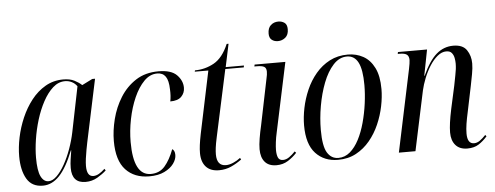

<svg xmlns="http://www.w3.org/2000/svg" viewBox="-50 -885 2646 1026"><g transform="rotate(-5 1273.0 -372.0)"><path d="M142 10Q83 10 56 -36Q29 -82 29 -157Q29 -205 40 -258Q51 -311 73 -362Q95 -413 127.5 -454.5Q160 -496 203 -521Q246 -546 299 -546Q335 -546 358.5 -534Q382 -522 398 -507L454 -535H469L398 -200Q395 -185 390.5 -161.5Q386 -138 383 -114.5Q380 -91 380 -75Q380 -18 415 -18Q430 -18 445 -26.5Q460 -35 477 -51L483 -42Q464 -24 435 -7Q406 10 371 10Q298 10 298 -71Q298 -94 301.5 -116.5Q305 -139 309 -165H307Q271 -74 231 -32Q191 10 142 10ZM174 -11Q196 -11 218.5 -33Q241 -55 261.5 -91.5Q282 -128 298 -172.5Q314 -217 323 -261L372 -503Q361 -519 344 -527.5Q327 -536 308 -536Q272 -536 242.5 -509.5Q213 -483 189.5 -439.5Q166 -396 150 -344Q134 -292 126 -239Q118 -186 118 -142Q118 -72 133 -41.5Q148 -11 174 -11Z M713 10Q633 10 586.5 -40Q540 -90 540 -194Q540 -250 555.5 -311.5Q571 -373 604 -426Q637 -479 688 -512Q739 -545 810 -545Q878 -545 908 -514.5Q938 -484 938 -446Q938 -418 919 -398.5Q900 -379 859 -379Q862 -393 863 -409.5Q864 -426 863 -444Q862 -491 847 -512.5Q832 -534 802 -534Q763 -534 731.5 -502Q700 -470 677 -418Q654 -366 641.5 -303.5Q629 -241 629 -181Q629 -2 722 -2Q769 -2 797.5 -35Q826 -68 847 -124Q853 -121 857 -113Q861 -105 861 -92Q861 -69 844 -45.5Q827 -22 794 -6Q761 10 713 10Z M1087 10Q1041 10 1017 -16.5Q993 -43 993 -90Q993 -110 996 -133.5Q999 -157 1006 -192L1076 -526H1003L1005 -533Q1059 -533 1107 -559.5Q1155 -586 1186 -659H1196L1170 -536H1268L1266 -526H1167L1090 -169Q1082 -132 1079.5 -111.5Q1077 -91 1077 -76Q1077 -14 1126 -14Q1144 -14 1165 -23Q1186 -32 1204 -46L1209 -37Q1182 -17 1152 -3.5Q1122 10 1087 10Z M1460 -650Q1441 -650 1427.5 -660.5Q1414 -671 1414 -694Q1414 -724 1430.5 -739Q1447 -754 1471 -754Q1490 -754 1504 -744Q1518 -734 1518 -709Q1518 -679 1500.5 -664.5Q1483 -650 1460 -650ZM1395 10Q1354 10 1333 -14.5Q1312 -39 1312 -83Q1312 -107 1317.5 -140.5Q1323 -174 1331 -208L1382 -457Q1387 -477 1387 -493Q1387 -512 1375.5 -519Q1364 -526 1335 -526H1323L1325 -536H1490L1411 -164Q1405 -138 1402 -112.5Q1399 -87 1399 -72Q1399 -45 1406 -30Q1413 -15 1432 -15Q1449 -15 1465.5 -26.5Q1482 -38 1498 -55L1505 -47Q1484 -24 1457 -7Q1430 10 1395 10Z M1725 10Q1651 10 1605.5 -39Q1560 -88 1560 -189Q1560 -233 1570 -282Q1580 -331 1600.5 -378Q1621 -425 1653 -463Q1685 -501 1728 -523.5Q1771 -546 1826 -546Q1871 -546 1908 -525.5Q1945 -505 1967 -461Q1989 -417 1989 -347Q1989 -304 1979 -255Q1969 -206 1948.5 -159Q1928 -112 1896.5 -74Q1865 -36 1822.5 -13Q1780 10 1725 10ZM1728 0Q1763 0 1790.5 -23.5Q1818 -47 1838.5 -86.5Q1859 -126 1872.5 -175.5Q1886 -225 1893 -277Q1900 -329 1900 -376Q1900 -459 1880 -497.5Q1860 -536 1820 -536Q1779 -536 1746.5 -500.5Q1714 -465 1692 -408Q1670 -351 1658.5 -285Q1647 -219 1647 -157Q1647 -70 1668.5 -35Q1690 0 1728 0Z M2419 10Q2378 10 2356 -15Q2334 -40 2334 -83Q2334 -128 2351 -208L2378 -331Q2381 -350 2388.5 -385Q2396 -420 2396 -448Q2396 -462 2393 -478Q2390 -494 2380.5 -505.5Q2371 -517 2351 -517Q2327 -517 2304 -498Q2281 -479 2262 -449Q2243 -419 2229.5 -385Q2216 -351 2209 -320L2141 0H2052L2145 -441Q2148 -456 2150 -468.5Q2152 -481 2152 -488Q2152 -509 2140.5 -517.5Q2129 -526 2103 -526H2092L2094 -536H2250L2223 -397H2225Q2261 -476 2300.5 -510Q2340 -544 2391 -544Q2442 -544 2463 -513Q2484 -482 2484 -441Q2484 -416 2478 -384Q2472 -352 2466 -322L2437 -182Q2430 -151 2425.5 -122.5Q2421 -94 2421 -70Q2421 -15 2457 -15Q2473 -15 2488 -25.5Q2503 -36 2520 -54L2526 -46Q2504 -21 2479.5 -5.5Q2455 10 2419 10Z"/></g></svg>

Font: Noto Serif Display Condensed
Style: Italic
Weight: 400
Width: 3
Italic angle: -12°
Designer: Monotype Design Team
Foundry: Monotype Imaging Inc.
Version: Version 2.009